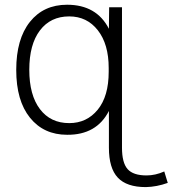

<svg xmlns="http://www.w3.org/2000/svg" viewBox="-20 -553 722 803"><path d="M269.5 -38.1Q342.8 -38.1 388.7 -94.2Q434.6 -150.4 434.6 -252.9V-268.6Q434.6 -368.2 389.2 -426.3Q343.8 -484.4 269.5 -484.4Q191.4 -484.4 147 -425.8Q102.5 -367.2 102.5 -261.2Q102.5 -155.3 147 -96.7Q191.4 -38.1 269.5 -38.1ZM435.5 -88.9Q383.8 11.7 260.7 10.7Q163.1 10.7 105.5 -60.5Q47.9 -131.8 47.9 -260.7Q47.9 -389.6 105 -461.4Q162.1 -533.2 260.7 -533.2Q383.8 -533.2 435.5 -432.6L436.5 -522.5H490.2V64.5Q490.2 127.9 513.7 154.3Q537.1 180.7 592.8 180.7Q629.9 180.7 667 164.1L681.6 211.9Q635.7 228.5 589.8 229.5Q509.8 229.5 472.7 189.9Q435.5 150.4 435.5 64.5Z"/></svg>

Font: Gen Shin Gothic Light
Style: Regular
Weight: 200
Designer: [Source Han Sans]
Ryoko NISHIZUKA  (kana & ideographs); Paul D. Hunt (Latin, Greek & Cyrillic); Wenlong ZHANG  (bopomofo
Version: Version 1.002.20150607